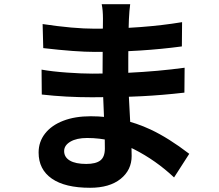

<svg xmlns="http://www.w3.org/2000/svg" viewBox="-20 -829 1040 910"><path d="M591 -738Q588 -686 588 -552V-461Q588 -406 597 -253Q598 -229 601 -176Q604 -123 604 -90Q604 -23 551.5 19Q499 61 407 61Q288 61 225.5 17.5Q163 -26 163 -106Q163 -157 193.5 -196Q224 -235 279.5 -256.5Q335 -278 410 -278Q559 -278 694 -215Q779 -175 877 -100L805 12Q719 -69 614.5 -122Q510 -175 393 -175Q343 -175 313.5 -157.5Q284 -140 284 -113Q284 -84 311 -68Q338 -52 389 -52Q434 -52 455.5 -68.5Q477 -85 477 -125Q477 -201 470 -346Q466 -434 466 -461L467 -637Q468 -677 468 -740Q468 -781 462 -809H597Q593 -780 591 -738ZM429 -693Q656 -693 843 -724L842 -609Q650 -583 430 -583Q340 -583 185 -601L182 -715Q329 -693 429 -693ZM418 -480Q519 -480 587 -484Q731 -491 855 -508L854 -390Q750 -378 652 -373Q554 -368 416 -368Q292 -368 178 -381L177 -499Q227 -490 297.5 -485Q368 -480 418 -480Z"/></svg>

Font: Merged Yaku Han JP
Style: Bold
Weight: 700
Designer: Ryoko NISHIZUKA 西塚涼子 (kana, bopomofo & ideographs); Paul D. Hunt (Latin, Greek & Cyrillic); Sandoll Communications 산돌커뮤니
Foundry: Adobe
Version: Version 2.004